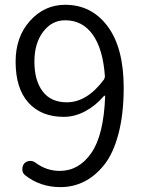

<svg xmlns="http://www.w3.org/2000/svg" viewBox="-20 -765 589 798"><path d="M257.8 -339.8Q341.8 -339.8 412.1 -434.6Q416 -441.4 416 -448.2Q408.2 -560.5 365.7 -620.6Q323.2 -680.7 251 -680.7Q195.3 -680.7 159.2 -632.8Q123 -585 123 -508.8Q123 -430.7 157.2 -385.3Q191.4 -339.8 257.8 -339.8ZM84 -37.1Q73.2 -45.9 72.8 -60.5Q72.3 -75.2 81.1 -85.9Q90.8 -95.7 104.5 -96.2Q118.2 -96.7 128.9 -87.9Q173.8 -54.7 228.5 -54.7Q307.6 -54.7 359.4 -128.9Q411.1 -203.1 417 -364.3Q417 -366.2 415 -367.2Q413.1 -368.2 412.1 -366.2Q377 -325.2 333.5 -302.2Q290 -279.3 245.1 -279.3Q151.4 -279.3 98.1 -338.4Q44.9 -397.5 44.9 -508.8Q44.9 -612.3 105 -678.7Q165 -745.1 251 -745.1Q360.4 -745.1 427.2 -655.8Q494.1 -566.4 494.1 -400.4Q494.1 -292 472.7 -210Q451.2 -127.9 413.6 -80.6Q376 -33.2 330.1 -10.3Q284.2 12.7 231.4 12.7Q146.5 12.7 84 -37.1Z"/></svg>

Font: Gen Jyuu Gothic P Normal
Style: Regular
Weight: 300
Designer: [Source Han Sans]
Ryoko NISHIZUKA  (kana & ideographs); Paul D. Hunt (Latin, Greek & Cyrillic); Wenlong ZHANG  (bopomofo
Version: Version 1.002.20150607